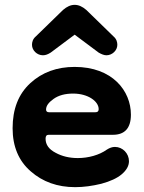

<svg xmlns="http://www.w3.org/2000/svg" viewBox="-20 -756 592 792"><path d="M112 -571C112 -548 133 -528 157 -528C168 -528 178 -532 189 -539L288 -613L387 -539C399 -532 410 -528 419 -528C443 -528 464 -548 464 -571C464 -582 461 -595 448 -606L336 -715C320 -729 304 -736 288 -736C272 -736 256 -729 240 -715L128 -606C115 -595 112 -582 112 -571ZM290 16C325 16 361 11 398 2C435 -8 463 -21 482 -37C502 -54 512 -72 512 -91C512 -123 486 -150 454 -150C443 -150 432 -146 421 -139C389 -116 344 -104 301 -104C267 -104 236 -111 209 -126C182 -140 168 -159 168 -184C168 -195 172 -200 181 -200H446C495 -200 520 -228 520 -283C520 -381 444 -480 288 -480C215 -480 154 -458 105 -413C56 -368 32 -306 32 -227C32 -152 57 -92 107 -49C156 -6 217 16 290 16ZM182 -293C174 -293 170 -297 170 -304C170 -319 180 -333 201 -348C222 -363 249 -370 282 -370C343 -370 387 -338 387 -306C387 -293 377 -293 373 -293Z"/></svg>

Font: Dongle
Style: Bold
Weight: 700
Designer: Yanghee Ryu
Foundry: Yanghee Ryu
Version: Version 2.000